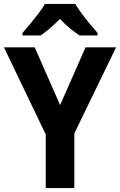

<svg xmlns="http://www.w3.org/2000/svg" viewBox="-20 -954 609 974"><path d="M285 -421 414 -714H569L357 -277V0H212V-272L0 -714H156ZM362 -934Q375 -912 394.5 -885.5Q414 -859 435.5 -833Q457 -807 475 -787V-774H384Q361 -789 334.5 -810.5Q308 -832 284 -858Q259 -832 233.5 -810.5Q208 -789 186 -774H94V-787Q111 -806 133 -832.5Q155 -859 175.5 -886Q196 -913 208 -934Z"/></svg>

Font: Noto Sans SemiCondensed
Style: Bold
Weight: 700
Width: 4
Designer: Monotype Design Team
Foundry: Monotype Imaging Inc.
Version: Version 2.013; ttfautohint (v1.8.4.7-5d5b)